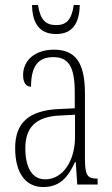

<svg xmlns="http://www.w3.org/2000/svg" viewBox="-20 -743 451 773"><path d="M206 -606C272 -606 300 -650 301 -723H277C268 -661 246 -642 206 -642C164 -642 142 -663 133 -723H109C110 -649 139 -606 206 -606ZM154 10C224 10 255 -33 282 -90H285L291 0H373V-24H371C333 -24 322 -35 322 -105V-367C322 -496 280 -543 197 -543C120 -543 73 -499 73 -441C73 -411 84 -394 105 -394C105 -476 133 -513 195 -513C258 -513 281 -471 281 -371V-307L218 -304C99 -299 41 -251 41 -147C41 -41 87 10 154 10ZM162 -21C107 -21 82 -72 82 -146C82 -227 121 -274 223 -278L282 -281V-191C282 -95 233 -21 162 -21Z"/></svg>

Font: Noto Serif Sinhala ExtraCondensed ExtraLight
Style: Regular
Weight: 200
Width: 2
Designer: Jelle Bosma - Monotype Design Team
Foundry: Monotype Imaging Inc.
Version: Version 2.007